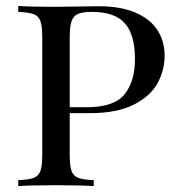

<svg xmlns="http://www.w3.org/2000/svg" viewBox="-20 -628 606 648"><path d="M215.3 -106Q215.3 -68.4 221.4 -51.3Q227.5 -34.2 243.9 -27.8Q260.3 -21.5 296.4 -20V0Q250.5 -2.9 169.4 -2.9Q83.5 -2.9 41.5 0V-20Q77.6 -21.5 94 -27.8Q110.4 -34.2 116.5 -51.3Q122.6 -68.4 122.6 -106V-502Q122.6 -539.6 116.5 -556.6Q110.4 -573.7 94 -580.1Q77.6 -586.4 41.5 -587.9V-607.9Q83 -605 163.6 -605Q181.2 -605 272 -606.4L314.5 -606.9Q386.2 -606.9 436 -585.9Q485.8 -564.9 510.7 -527.3Q535.6 -489.7 535.6 -439.9Q535.6 -392.1 512.2 -348.1Q488.8 -304.2 432.1 -275.1Q375.5 -246.1 282.7 -246.1H215.3ZM215.3 -502V-266.1H272.5Q365.2 -266.1 400.4 -309.8Q435.5 -353.5 435.5 -429.2Q435.5 -510.3 401.6 -549.1Q367.7 -587.9 289.6 -587.9Q258.3 -587.9 242.7 -580.8Q227.1 -573.7 221.2 -555.7Q215.3 -537.6 215.3 -502Z"/></svg>

Font: TypoPRO Playfair Display SC
Style: Regular
Weight: 400
Designer: Claus Eggers Sørensen
Foundry: Claus Eggers Sørensen
Version: Version 1.004;PS 001.004;hotconv 1.0.70;makeotf.lib2.5.58329